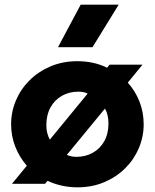

<svg xmlns="http://www.w3.org/2000/svg" viewBox="-20 -787 663 822"><path d="M172.9 0H31.2L94.9 -77.5Q63.4 -113.4 45.5 -158.8Q27.6 -204.2 27.6 -255Q27.6 -308.5 48.3 -357.2Q69 -405.9 107 -443.6Q145 -481.2 197 -503.1Q249 -525 311.4 -525Q347 -525 378.9 -517.9Q410.9 -510.8 438.6 -497L449.2 -510H590L527.1 -433.2Q559.4 -397.5 577.2 -351.9Q595.1 -306.2 595.1 -255Q595.1 -201.5 574.4 -152.8Q553.8 -104.1 515.8 -66.4Q477.8 -28.8 425.9 -6.9Q374.1 15 311.4 15Q276.1 15 243.6 7.6Q211.1 0.2 183.4 -13ZM193.4 -189.2 355.1 -386.2Q346.9 -390.6 336.8 -392.6Q326.8 -394.5 315.9 -394.5Q276.2 -394.5 245.1 -376.9Q214 -359.4 196.2 -327.2Q178.4 -295.1 178.4 -251.2Q178.4 -233.2 182.3 -217.6Q186.2 -202 193.4 -189.2ZM306.9 -115.5Q346.1 -115.5 377.2 -132.9Q408.4 -150.4 426.4 -182.4Q444.4 -214.5 444.4 -258.8Q444.4 -277.1 440.6 -293.1Q436.9 -309.1 429.4 -322.2L266.1 -123.8Q275.1 -119.9 285.4 -117.7Q295.6 -115.5 306.9 -115.5ZM228.4 -585 325.4 -767H488.1L376.1 -585Z"/></svg>

Font: Geologica-Sharp
Style: Regular
Weight: 100
Designer: Sindre Bremnes, Frode Helland
Foundry: Monokrom Skriftforlag AS
Version: Version 1.010;gftools[0.9.28]